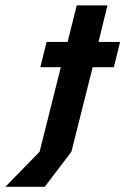

<svg xmlns="http://www.w3.org/2000/svg" viewBox="-108 -576 475 729"><path d="M-87.5 133.3 42.4 0 122.9 -320.8H45.1L68.8 -416.7H148.6L183.3 -555.6H300L266 -416.7H347.9L324.3 -320.8H243.8L163.2 0L61.8 133.3Z"/></svg>

Font: Afacad
Style: Italic
Weight: 400
Italic angle: -14°
Designer: Kristian Moeller
Foundry: Dicotype
Version: Version 1.000